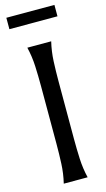

<svg xmlns="http://www.w3.org/2000/svg" viewBox="-144 -1010 584 1057"><g transform="rotate(-15 148.0 -482.0)"><path d="M216 -775Q203 -721 200.5 -665Q198 -609 198 -553V-222Q198 -166 200.5 -110Q203 -54 216 0H80Q93 -54 95.5 -110Q98 -166 98 -222V-553Q98 -609 95.5 -665Q93 -721 80 -775ZM11 -964H285V-899H11Z"/></g></svg>

Font: Faculty Glyphic
Style: Regular
Weight: 400
Designer: Koto Studio, Dylan Young
Foundry: Koto Studio
Version: Version 1.004; ttfautohint (v1.8.4.7-5d5b)